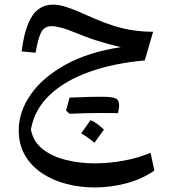

<svg xmlns="http://www.w3.org/2000/svg" viewBox="-20 -468 764 840"><path d="M335 115.7 376 57.6Q402.3 67.4 434.6 99.1L393.1 156.7Q359.9 128.4 335 115.7ZM496.1 26.9Q487.3 26.4 420.4 26.4Q353.5 26.4 284.2 29.8Q280.3 25.9 276.4 22.5Q272.5 19 268.6 15.6H269Q272.9 0.5 276.9 -13.4Q280.8 -27.3 284.2 -41Q389.6 -45.4 431.6 -44.7Q473.6 -43.9 487.3 -37.1Q509.3 -25.4 496.1 26.9ZM74.7 -243.2Q87.9 -348.1 120.8 -397.9Q153.8 -447.8 212.9 -447.8Q238.3 -447.8 272.7 -436.5Q307.1 -425.3 363.3 -399.9Q425.8 -371.6 474.4 -356.2Q522.9 -340.8 565.2 -335Q607.4 -329.1 649.9 -329.1L613.3 -203.6Q476.6 -191.4 369.6 -153.1Q262.7 -114.7 196.5 -51.5Q130.4 11.7 115.2 98.6Q125 151.4 166 183.8Q207 216.3 267.1 231.4Q327.1 246.6 393.6 246.6Q459 246.6 523.7 234.4Q588.4 222.2 638.7 200.2L655.3 278.3Q603 314.9 534.4 333.5Q465.8 352.1 394 352.1Q329.1 352.1 269.5 336.4Q210 320.8 163.1 289.3Q116.2 257.8 89.1 210.9Q62 164.1 62 102.1Q62 20.5 114.5 -54.7Q167 -129.9 266.8 -185.1Q366.7 -240.2 508.8 -261.7Q475.6 -269 423.8 -284.2Q372.1 -299.3 321.8 -320.3Q276.9 -338.9 250 -346.2Q223.1 -353.5 206.1 -353.5Q175.3 -353.5 161.1 -328.6Q147 -303.7 135.7 -237.3Z"/></svg>

Font: Pinar-DS2-FD Medium
Style: Regular
Weight: 500
Designer: Amin Abedi
Version: Version 3.000